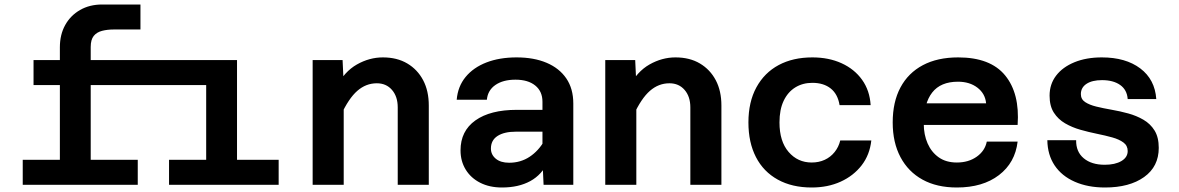

<svg xmlns="http://www.w3.org/2000/svg" viewBox="-20 -821 5240 853"><path d="M494 -443V-554H825V-443ZM896 0V-554H1033V0ZM731 0V-111H1218V0ZM779 -443V-554H965V-443ZM246 0V-611Q246 -667 269.5 -709.5Q293 -752 335.5 -776.5Q378 -801 434 -801H604V-690H485Q457 -690 433.5 -684Q410 -678 396.5 -661.5Q383 -645 383 -612V0ZM129 -443V-554H531V-443ZM81 0V-111H592V0Z M1747 0V-344Q1747 -392 1721.5 -421.5Q1696 -451 1654 -451Q1606 -451 1567.5 -417.5Q1529 -384 1494 -308L1474 -434Q1510 -503 1565.5 -534.5Q1621 -566 1681 -566Q1744 -566 1789.5 -539Q1835 -512 1860 -464.5Q1885 -417 1885 -352V0ZM1369 0V-554H1502L1507 -447V0Z M2395 0 2390 -108V-369Q2390 -415 2358 -441Q2326 -467 2270 -467Q2215 -467 2181 -443.5Q2147 -420 2143 -378H2009Q2014 -437 2048.5 -479Q2083 -521 2141 -543.5Q2199 -566 2275 -566Q2352 -566 2408.5 -542Q2465 -518 2496 -472.5Q2527 -427 2527 -361V0ZM2210 12Q2155 12 2113.5 -9Q2072 -30 2049 -67.5Q2026 -105 2026 -153Q2026 -239 2092 -286Q2158 -333 2276 -333H2405V-236H2272Q2220 -236 2190.5 -217Q2161 -198 2161 -161Q2161 -134 2182.5 -116Q2204 -98 2242 -98Q2293 -98 2333 -124.5Q2373 -151 2399 -197L2414 -102Q2388 -45 2336 -16.5Q2284 12 2210 12Z M3047 0V-344Q3047 -392 3021.5 -421.5Q2996 -451 2954 -451Q2906 -451 2867.5 -417.5Q2829 -384 2794 -308L2774 -434Q2810 -503 2865.5 -534.5Q2921 -566 2981 -566Q3044 -566 3089.5 -539Q3135 -512 3160 -464.5Q3185 -417 3185 -352V0ZM2669 0V-554H2802L2807 -447V0Z M3586 12Q3499 12 3435.5 -23Q3372 -58 3338.5 -123Q3305 -188 3305 -277Q3305 -368 3340.5 -433Q3376 -498 3439.5 -532Q3503 -566 3589 -566Q3662 -566 3719 -540Q3776 -514 3810 -466.5Q3844 -419 3848 -354H3710Q3702 -403 3670.5 -428Q3639 -453 3589 -453Q3546 -453 3513 -432.5Q3480 -412 3461.5 -373Q3443 -334 3443 -277Q3443 -193 3483.5 -146Q3524 -99 3586 -99Q3618 -99 3644 -111Q3670 -123 3688 -145.5Q3706 -168 3713 -197H3851Q3844 -133 3808 -86.5Q3772 -40 3715 -14Q3658 12 3586 12Z M4231 12Q4142 12 4078.5 -23Q4015 -58 3980.5 -123Q3946 -188 3946 -277Q3946 -368 3980.5 -432.5Q4015 -497 4080 -531.5Q4145 -566 4237 -566Q4380 -566 4445.5 -486Q4511 -406 4501 -266H4056V-362H4361Q4357 -405 4322.5 -431.5Q4288 -458 4236 -458Q4159 -458 4121.5 -410Q4084 -362 4084 -271Q4084 -223 4101 -184Q4118 -145 4150.5 -122Q4183 -99 4231 -99Q4283 -99 4319.5 -125Q4356 -151 4364 -192H4501Q4490 -98 4418 -43Q4346 12 4231 12Z M4889 12Q4813 12 4755 -13.5Q4697 -39 4665.5 -86Q4634 -133 4633 -198H4761Q4760 -147 4794.5 -118Q4829 -89 4888 -89Q4934 -89 4962 -105.5Q4990 -122 4990 -150Q4990 -174 4971 -188Q4952 -202 4921.5 -210.5Q4891 -219 4854 -226.5Q4817 -234 4780 -244.5Q4743 -255 4712 -273Q4681 -291 4662 -320.5Q4643 -350 4643 -396Q4643 -447 4672 -485Q4701 -523 4753.5 -544.5Q4806 -566 4875 -566Q4981 -566 5046 -517Q5111 -468 5117 -381H4990Q4987 -422 4956.5 -443.5Q4926 -465 4876 -465Q4832 -465 4807 -448.5Q4782 -432 4782 -403Q4782 -380 4801 -367.5Q4820 -355 4850.5 -347.5Q4881 -340 4918.5 -333.5Q4956 -327 4992.5 -317Q5029 -307 5060 -289Q5091 -271 5109.5 -241Q5128 -211 5128 -164Q5128 -81 5063 -34.5Q4998 12 4889 12Z"/></svg>

Font: Azeret Mono Thin SemiBold
Style: Regular
Weight: 600
Version: Version 1.002